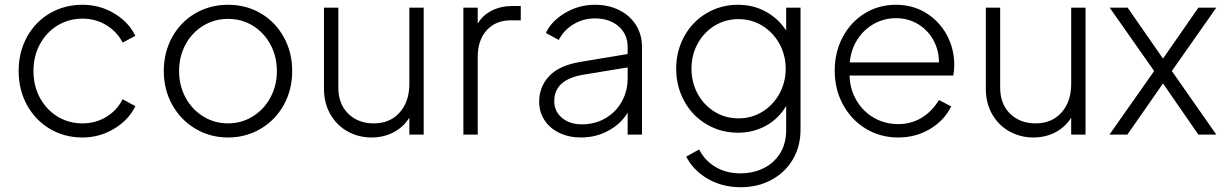

<svg xmlns="http://www.w3.org/2000/svg" viewBox="-20 -563 5124 803"><path d="M58 -266Q58 -345 92.5 -408Q127 -471 188 -507Q249 -543 325 -543Q398 -543 458.5 -506.5Q519 -470 546 -413L493 -385Q469 -431 424.5 -458Q380 -485 325 -485Q268 -485 221.5 -457Q175 -429 147.5 -379Q120 -329 120 -266Q120 -203 147.5 -153Q175 -103 221.5 -75Q268 -47 325 -47Q380 -47 424.5 -74Q469 -101 493 -148L546 -119Q519 -62 458 -25Q397 12 325 12Q249 12 188 -24.5Q127 -61 92.5 -124.5Q58 -188 58 -266Z M665 -266Q665 -344 700 -407.5Q735 -471 796.5 -507Q858 -543 934 -543Q1010 -543 1071 -507Q1132 -471 1167 -407.5Q1202 -344 1202 -266Q1202 -187 1166.5 -123.5Q1131 -60 1069.5 -24Q1008 12 934 12Q859 12 797.5 -24.5Q736 -61 700.5 -124.5Q665 -188 665 -266ZM934 -47Q990 -47 1037 -76Q1084 -105 1111 -155Q1138 -205 1138 -266Q1138 -327 1111 -377Q1084 -427 1037.5 -455.5Q991 -484 934 -484Q877 -484 830 -455.5Q783 -427 756 -377Q729 -327 729 -266Q729 -205 756 -155Q783 -105 830 -76Q877 -47 934 -47Z M1335 -192V-531H1395V-197Q1395 -128 1436.5 -87.5Q1478 -47 1543 -47Q1611 -47 1651.5 -92.5Q1692 -138 1692 -212V-531H1752V0H1692V-71Q1668 -32 1626.5 -10Q1585 12 1534 12Q1480 12 1434.5 -13Q1389 -38 1362 -84.5Q1335 -131 1335 -192Z M1918 -531H1978V-464Q1998 -499 2036.5 -518.5Q2075 -538 2124 -538H2158V-478H2117Q2053 -478 2015.5 -436.5Q1978 -395 1978 -325V0H1918Z M2235 -138Q2235 -200 2276.5 -244.5Q2318 -289 2406 -304L2605 -337V-367Q2605 -420 2567 -453Q2529 -486 2468 -486Q2419 -486 2378.5 -461.5Q2338 -437 2317 -396L2263 -425Q2286 -475 2343.5 -509Q2401 -543 2468 -543Q2525 -543 2570 -520.5Q2615 -498 2640 -458Q2665 -418 2665 -367V0H2605V-92Q2579 -47 2526.5 -17.5Q2474 12 2409 12Q2360 12 2320 -7Q2280 -26 2257.5 -60Q2235 -94 2235 -138ZM2413 -43Q2469 -43 2513 -69Q2557 -95 2581 -139Q2605 -183 2605 -235V-281L2422 -251Q2298 -231 2298 -140Q2298 -97 2330.5 -70Q2363 -43 2413 -43Z M2850 92 2904 62Q2927 108 2972 135Q3017 162 3077 162Q3128 162 3171.5 141.5Q3215 121 3241.5 80Q3268 39 3268 -20V-120Q3237 -67 3184 -37.5Q3131 -8 3067 -8Q2994 -8 2934.5 -43.5Q2875 -79 2841.5 -140.5Q2808 -202 2808 -276Q2808 -349 2841.5 -410.5Q2875 -472 2934.5 -507.5Q2994 -543 3067 -543Q3131 -543 3183.5 -514Q3236 -485 3268 -435V-531H3328V-20Q3328 49 3296 103.5Q3264 158 3207 189Q3150 220 3078 220Q3000 220 2939.5 184.5Q2879 149 2850 92ZM3069 -68Q3124 -68 3169 -96Q3214 -124 3240 -171.5Q3266 -219 3266 -276Q3266 -332 3240 -379.5Q3214 -427 3169 -455Q3124 -483 3069 -483Q3013 -483 2968 -455Q2923 -427 2897.5 -380Q2872 -333 2872 -276Q2872 -219 2897.5 -171.5Q2923 -124 2968 -96Q3013 -68 3069 -68Z M3471 -267Q3471 -345 3504.5 -408Q3538 -471 3596.5 -507Q3655 -543 3727 -543Q3798 -543 3853.5 -508.5Q3909 -474 3940 -416.5Q3971 -359 3971 -291Q3971 -268 3967 -247H3533Q3535 -188 3563 -141.5Q3591 -95 3636.5 -69.5Q3682 -44 3736 -44Q3792 -44 3835.5 -71Q3879 -98 3907 -145L3958 -118Q3930 -60 3870.5 -24Q3811 12 3736 12Q3662 12 3601.5 -24.5Q3541 -61 3506 -125Q3471 -189 3471 -267ZM3907 -302Q3907 -354 3883 -396.5Q3859 -439 3818 -463Q3777 -487 3727 -487Q3678 -487 3635.5 -463.5Q3593 -440 3566 -398Q3539 -356 3534 -302Z M4103 -192V-531H4163V-197Q4163 -128 4204.5 -87.5Q4246 -47 4311 -47Q4379 -47 4419.5 -92.5Q4460 -138 4460 -212V-531H4520V0H4460V-71Q4436 -32 4394.5 -10Q4353 12 4302 12Q4248 12 4202.5 -13Q4157 -38 4130 -84.5Q4103 -131 4103 -192Z M4807 -266 4621 -531H4696L4844 -318L4992 -531H5067L4881 -266L5067 0H4992L4844 -214L4695 0H4620Z"/></svg>

Font: Eudoxus Sans Light
Style: Regular
Weight: 300
Designer: Stijn de Vries
Foundry: tokotype
Version: Version 2.005